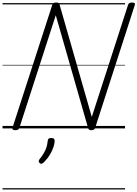

<svg xmlns="http://www.w3.org/2000/svg" viewBox="-20 -1020 1092 1525"><path d="M101 14Q73 14 79 -5L395 -981Q398 -991 405 -995.5Q412 -1000 426 -1000Q438 -1000 444 -996.5Q450 -993 453 -984L709 -91L997 -981Q1000 -991 1007.5 -995.5Q1015 -1000 1029 -1000Q1057 -1000 1051 -981L736 -5Q733 5 726 9.5Q719 14 706 14Q694 14 688.5 10.5Q683 7 680 -2L423 -899L134 -5Q131 5 123.5 9.5Q116 14 101 14ZM296 276Q288 269 287.5 262Q287 255 293 246Q312 222 326 199.5Q340 177 348 153Q356 129 359 99Q360 86 367.5 81Q375 76 387 76Q402 76 408.5 82.5Q415 89 414 101Q414 119 405 147Q396 175 377.5 206.5Q359 238 329 269Q322 276 313 279.5Q304 283 296 276ZM0 475H973V485H0ZM0 -20H973V0H0ZM0 -505H973V-500H0ZM0 -995H973V-985H0Z"/></svg>

Font: Playwrite SK Guides
Style: Regular
Weight: 400
Designer: Veronika Burian, José Scaglione
Foundry: TypeTogether
Version: Version 1.003